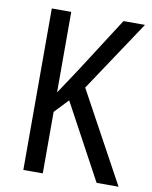

<svg xmlns="http://www.w3.org/2000/svg" viewBox="-81 -775 664 836"><g transform="rotate(10 250.5 -357.0)"><path d="M501 0H404L224 -333L166 -272V0H80V-714H166V-358Q179 -378 198 -406Q217 -434 241 -471L397 -714H492L283 -400Z"/></g></svg>

Font: Noto Sans Devanagari Condensed
Style: Regular
Weight: 400
Width: 3
Designer: Jelle Bosma - Monotype Design Team
Foundry: Monotype Imaging Inc.
Version: Version 2.004; ttfautohint (v1.8.4.7-5d5b)